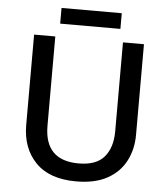

<svg xmlns="http://www.w3.org/2000/svg" viewBox="-58 -913 854 975"><g transform="rotate(5 369.0 -425.5)"><path d="M649 -252Q649 -178 618 -118.5Q587 -59 524.5 -24.5Q462 10 366 10Q230 10 159.5 -62.5Q89 -135 89 -254V-714H197V-259Q197 -82 371 -82Q461 -82 501.5 -130Q542 -178 542 -260V-714H649ZM523 -861V-781H216V-861Z"/></g></svg>

Font: Noto Sans Tamil Medium
Style: Regular
Weight: 500
Designer: Jelle Bosma - Monotype Design Team
Foundry: Monotype Imaging Inc.
Version: Version 2.004; ttfautohint (v1.8.4.7-5d5b)